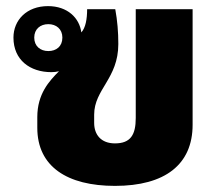

<svg xmlns="http://www.w3.org/2000/svg" viewBox="-20 -593 717 628"><path d="M356 15C520 15 610 -55 610 -185V-563H424V-207C424 -152 407 -124 356 -124C310 -124 288 -153 288 -191V-218C288 -301 367 -336 367 -449C367 -488 364 -525 357 -563H265C265 -531 260 -502 246 -487C240 -534 201 -573 137 -573C67 -573 24 -527 24 -470C24 -397 78 -357 148 -357C157 -357 165 -358 173 -360C141 -328 102 -286 102 -210V-175C102 -48 200 15 356 15ZM138 -426C112 -426 92 -442 92 -470C92 -498 112 -514 138 -514C164 -514 184 -498 184 -470C184 -441 164 -426 138 -426Z"/></svg>

Font: Noto Sans Thai Looped Black
Style: Regular
Weight: 900
Designer: Sasikarn Vongin, Ben Mitchell
Foundry: The Fontpad Ltd
Version: Version 1.001